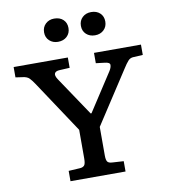

<svg xmlns="http://www.w3.org/2000/svg" viewBox="-98 -1016 967 1099"><g transform="rotate(-10 385.0 -466.5)"><path d="M222 0V-60L289 -64Q305 -65 313.5 -74Q322 -83 322 -115V-281L121 -584Q107 -605 94.5 -618Q82 -631 56 -634L15 -640V-700H330V-640L271 -637Q248 -636 242 -623.5Q236 -611 252 -587L403 -362H408L551 -582Q563 -601 563 -616Q563 -631 532 -634L482 -640V-700H755V-640L701 -637Q682 -637 669 -622.5Q656 -608 639 -581L441 -277V-111Q441 -85 448 -75Q455 -65 476 -64L542 -60V0ZM506 -798Q475 -798 455 -816.5Q435 -835 435 -865Q435 -895 455 -914Q475 -933 506 -933Q538 -933 557.5 -914.5Q577 -896 577 -866Q577 -836 557 -817Q537 -798 506 -798ZM291 -798Q261 -798 241 -816.5Q221 -835 221 -865Q221 -895 241 -914Q261 -933 291 -933Q324 -933 343.5 -914.5Q363 -896 363 -866Q363 -836 343 -817Q323 -798 291 -798Z"/></g></svg>

Font: Literata 7pt Medium
Style: Regular
Weight: 500
Designer: Latin by Veronika Burian and Jose Scaglione. Greek by Irene Vlachou. Cyrillic by Vera Evstafieva.
Foundry: TypeTogether
Version: Version 3.002